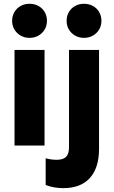

<svg xmlns="http://www.w3.org/2000/svg" viewBox="-20 -767 599 1012"><path d="M56.6 -503.9H214.8V0H56.6ZM43.9 -657.2Q43.9 -682.6 55.9 -703.4Q67.9 -724.1 88.9 -735.6Q109.9 -747.1 135.7 -747.1Q161.6 -747.1 182.6 -735.6Q203.6 -724.1 215.6 -703.4Q227.5 -682.6 227.5 -657.2Q227.5 -631.8 215.6 -611.6Q203.6 -591.3 182.6 -579.3Q161.6 -567.4 135.7 -567.4Q109.9 -567.4 88.9 -579.3Q67.9 -591.3 55.9 -611.6Q43.9 -631.8 43.9 -657.2ZM220.7 208V67.4Q249.5 75.2 279.3 75.2Q313.5 75.2 328.6 59.3Q343.8 43.5 343.8 8.8V-503.9H502V19.5Q501.5 119.1 453.1 171.9Q404.8 224.6 313.5 224.6Q262.7 224.6 220.7 208ZM331.1 -657.2Q331.1 -682.6 343 -703.4Q355 -724.1 376 -735.6Q397 -747.1 422.9 -747.1Q448.7 -747.1 469.7 -735.6Q490.7 -724.1 502.7 -703.4Q514.6 -682.6 514.6 -657.2Q514.6 -631.8 502.7 -611.6Q490.7 -591.3 469.7 -579.3Q448.7 -567.4 422.9 -567.4Q397 -567.4 376 -579.3Q355 -591.3 343 -611.6Q331.1 -631.8 331.1 -657.2Z"/></svg>

Font: Wanted Sans ExtraBold
Style: Regular
Weight: 800
Designer: Original Design by Kil Hyung-jin and Kang Hanbin, Wanted Lab, Inc; Hangeul from Source Han Sans by Jang Soo-young and Ka
Foundry: Wanted Lab, Inc.
Version: Version 1.003